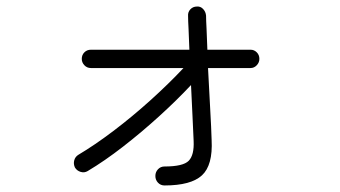

<svg xmlns="http://www.w3.org/2000/svg" viewBox="-20 -542 1040 587"><path d="M483 25Q471 25 463 16.5Q455 8 455 -4Q455 -16 463 -24.5Q471 -33 483 -33Q540 -33 557 -50.5Q574 -68 572 -111Q571 -142 568.5 -187.5Q566 -233 564 -282Q520 -235 466 -186Q412 -137 356 -93.5Q300 -50 248 -19Q238 -13 226.5 -16.5Q215 -20 209 -30Q204 -41 207 -52Q210 -63 220 -69Q269 -98 326.5 -141.5Q384 -185 440 -235.5Q496 -286 541 -334H258Q246 -334 238 -342.5Q230 -351 230 -362Q230 -374 238 -382Q246 -390 258 -390H559Q558 -425 556.5 -452.5Q555 -480 555 -493Q554 -505 562 -513.5Q570 -522 582 -522Q593 -523 601 -514.5Q609 -506 610 -494Q610 -481 611.5 -453.5Q613 -426 614 -390H746Q757 -390 765 -382Q773 -374 773 -362Q773 -351 765 -342.5Q757 -334 746 -334H616Q619 -273 622.5 -211.5Q626 -150 627 -114Q631 -37 597.5 -6Q564 25 483 25Z"/></svg>

Font: Zen Maru Gothic
Style: Regular
Weight: 400
Designer: Yoshimichi Ohira
Foundry: Positype
Version: Version 1.002